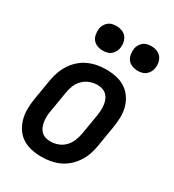

<svg xmlns="http://www.w3.org/2000/svg" viewBox="-181 -842 862 952"><g transform="rotate(30 250.0 -366.0)"><path d="M205 8Q175 8 147 2Q119 -4 96 -18.5Q73 -33 57.5 -56Q42 -79 34.5 -106Q27 -133 27 -162.5Q27 -192 32 -221L52 -341Q56 -366 65 -391Q74 -416 88.5 -438.5Q103 -461 123.5 -479Q144 -497 168.5 -508Q193 -519 218 -523.5Q243 -528 268 -528Q298 -528 326 -522Q354 -516 377 -501.5Q400 -487 416 -464Q432 -441 439.5 -414Q447 -387 446.5 -357.5Q446 -328 441 -299L421 -179Q417 -154 408.5 -129Q400 -104 385 -81.5Q370 -59 350 -41Q330 -23 305.5 -12Q281 -1 255.5 3.5Q230 8 205 8ZM205 -80Q227 -80 248.5 -88Q270 -96 286 -112.5Q302 -129 310.5 -150.5Q319 -172 323 -193L343 -313Q345 -328 345.5 -343Q346 -358 344 -372Q342 -386 336.5 -399Q331 -412 321 -421.5Q311 -431 297.5 -435.5Q284 -440 269 -440Q247 -440 225.5 -432Q204 -424 187.5 -407.5Q171 -391 162.5 -369.5Q154 -348 151 -327L131 -207Q128 -192 128 -177Q128 -162 130 -148Q132 -134 137.5 -121Q143 -108 152.5 -98.5Q162 -89 176 -84.5Q190 -80 205 -80ZM405 -600Q388 -600 372.5 -606Q357 -612 347.5 -624.5Q338 -637 335.5 -653.5Q333 -670 335 -687Q337 -698 343.5 -709Q350 -720 359.5 -727.5Q369 -735 381 -737.5Q393 -740 404 -740Q421 -740 436.5 -734Q452 -728 461.5 -715.5Q471 -703 474 -686.5Q477 -670 474 -653Q472 -642 465.5 -631Q459 -620 449.5 -612.5Q440 -605 428 -602.5Q416 -600 405 -600ZM205 -600Q188 -600 172.5 -606Q157 -612 147.5 -624.5Q138 -637 135.5 -653.5Q133 -670 135 -687Q137 -698 143.5 -709Q150 -720 159.5 -727.5Q169 -735 181 -737.5Q193 -740 204 -740Q221 -740 236.5 -734Q252 -728 261.5 -715.5Q271 -703 274 -686.5Q277 -670 274 -653Q272 -642 265.5 -631Q259 -620 249.5 -612.5Q240 -605 228 -602.5Q216 -600 205 -600Z"/></g></svg>

Font: Iosevka Term Curly Semibold
Style: Italic
Weight: 600
Italic angle: -9°
Designer: Belleve Invis
Foundry: Belleve Invis
Version: Version 32.3.0